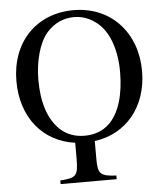

<svg xmlns="http://www.w3.org/2000/svg" viewBox="-59 -727 840 996"><g transform="rotate(-5 361.0 -229.5)"><path d="M574 -337C574 -217 546 -123 491 -70C456 -37 412 -22 362 -22C316 -22 272 -36 238 -67C177 -123 148 -213 148 -332C148 -427 174 -524 217 -573C256 -618 306 -640 360 -640C407 -640 447 -623 483 -593C540 -545 574 -451 574 -337ZM310 94C310 182 299 193 216 198V217H508V198C426 194 412 182 412 106V10C576 -12 688 -143 688 -331C688 -529 557 -676 361 -676C166 -676 34 -537 34 -334C34 -145 144 -12 310 10Z"/></g></svg>

Font: XITS Math
Style: Regular
Weight: 400
Designer: MicroPress Inc., with final additions and corrections provided by Coen Hoffman, Elsevier (retired)
Version: Version 1.302